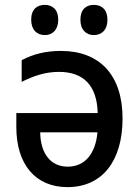

<svg xmlns="http://www.w3.org/2000/svg" viewBox="-20 -758 570 788"><path d="M365 -614C397 -614 421 -635 421 -677C421 -719 397 -738 365 -738C334 -738 310 -720 310 -677C310 -635 334 -614 365 -614ZM164 -614C195 -614 219 -635 219 -677C219 -719 195 -738 164 -738C132 -738 108 -720 108 -677C108 -635 132 -614 164 -614ZM230 -549C168 -549 116 -536 69 -511V-422C117 -446 165 -463 222 -463C321 -463 378 -409 381 -294H47V-236C47 -84 125 10 257 10C398 10 483 -95 483 -272C483 -450 389 -549 230 -549ZM145 -215H380C372 -125 327 -74 258 -74C187 -74 146 -129 145 -215Z"/></svg>

Font: Noto Sans Mono Condensed Medium
Style: Regular
Weight: 500
Width: 3
Designer: Monotype Design Team
Foundry: Monotype Imaging Inc.
Version: Version 2.014